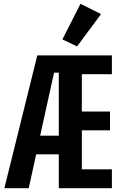

<svg xmlns="http://www.w3.org/2000/svg" viewBox="-20 -989 640 1009"><path d="M289 -178H170L131 0H3L176 -698H568V-599H410V-403H558V-304H410V-99H568V0H289ZM264 -607 191 -276H289V-607ZM385 -745 308 -782 403 -969 511 -915Z"/></svg>

Font: IBM Plex Mono SmBld
Style: Regular
Weight: 600
Monospace: yes
Designer: Mike Abbink, Paul van der Laan, Pieter van Rosmalen
Foundry: Bold Monday
Version: Version 2.3